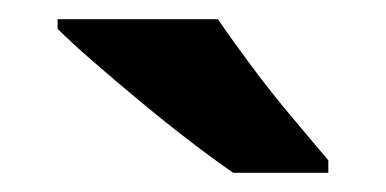

<svg xmlns="http://www.w3.org/2000/svg" viewBox="-20 -786 402 200"><path d="M207 -766Q222 -744 242.5 -716.5Q263 -689 284.5 -663.5Q306 -638 322 -619V-606H223Q204 -619 178.5 -638.5Q153 -658 126.5 -680Q100 -702 77 -722Q54 -742 40 -756V-766Z"/></svg>

Font: Noto Sans Ethiopic
Style: Bold
Weight: 700
Designer: Monotype Design Team
Foundry: Monotype Imaging Inc.
Version: Version 2.102; ttfautohint (v1.8.4.7-5d5b)